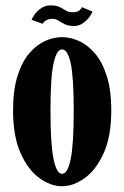

<svg xmlns="http://www.w3.org/2000/svg" viewBox="-20 -666 452 698"><path d="M205.5 11Q164 11 123 -18.8Q82 -48.5 54.8 -109.5Q27.5 -170.5 27.5 -263.5Q27.5 -339.5 44 -391Q60.5 -442.5 87.2 -473.2Q114 -504 145 -517.5Q176 -531 205.5 -531Q234.5 -531 265.8 -517.5Q297 -504 324 -473.2Q351 -442.5 367.8 -391Q384.5 -339.5 384.5 -263.5Q384.5 -170.5 357 -109.5Q329.5 -48.5 288.2 -18.8Q247 11 205.5 11ZM205.5 -34Q226 -34 237 -87.5Q248 -141 248 -263.5Q248 -386 237 -436.2Q226 -486.5 205.5 -486.5Q186 -486.5 174.8 -436.2Q163.5 -386 163.5 -263.5Q163.5 -141 174.8 -87.5Q186 -34 205.5 -34ZM249 -571.5Q228.5 -571.5 215.5 -578Q202.5 -584.5 192.5 -591Q182.5 -597.5 172 -597.5Q154.5 -597.5 145.8 -590.8Q137 -584 134.5 -579.5L95 -594Q98 -603 107.5 -615.5Q117 -628 131.2 -637.2Q145.5 -646.5 162.5 -646.5Q185 -646.5 197.2 -640.2Q209.5 -634 219.2 -627.8Q229 -621.5 244 -621.5Q261.5 -621.5 268.8 -628.2Q276 -635 278 -640L316 -624Q314.5 -617.5 305.5 -605Q296.5 -592.5 282 -582Q267.5 -571.5 249 -571.5Z"/></svg>

Font: Imbue 10pt ExtraBold
Style: Regular
Weight: 800
Designer: Tyler Finck
Foundry: Etcetera Type Company
Version: Version 1.102; ttfautohint (v1.8.3)